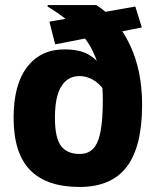

<svg xmlns="http://www.w3.org/2000/svg" viewBox="-20 -718 626 762"><path d="M296 24Q165 24 99.5 -43Q34 -110 34 -251Q34 -383 88 -452.5Q142 -522 235 -522Q296 -522 331.5 -501.5Q367 -481 388 -445L392 -362Q373 -388 348 -402Q323 -416 296 -416Q263 -416 241 -396.5Q219 -377 208.5 -341Q198 -305 198 -251Q198 -171 222 -139Q246 -107 296 -107Q330 -107 350 -128Q370 -149 379 -196Q388 -243 388 -322Q388 -404 369 -463Q350 -522 318 -564.5Q286 -607 247.5 -637.5Q209 -668 169 -692V-698H362Q405 -671 438.5 -630.5Q472 -590 496 -539Q520 -488 532 -429Q544 -370 544 -303Q544 -136 483 -56Q422 24 296 24ZM199 -542 176 -632 517 -692 543 -609Z"/></svg>

Font: Maven Pro ExtraBold
Style: Regular
Weight: 800
Designer: Joe Prince
Foundry: Joe Prince
Version: Version 2.100